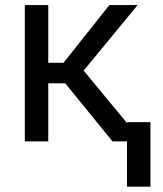

<svg xmlns="http://www.w3.org/2000/svg" viewBox="-20 -548 630 744"><path d="M232.9 -225.1H167V0H76.2V-528.3H167V-304.7H226.1L403.8 -528.3H513.2L304.2 -274.4L530.8 0H416ZM563 175.3H472.2V-74.7H563Z"/></svg>

Font: Roboto
Style: Regular
Weight: 400
Designer: Google
Version: Version 2.001047; 2015